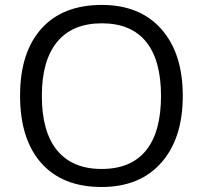

<svg xmlns="http://www.w3.org/2000/svg" viewBox="-20 -745 819 775"><path d="M717.8 -357.9Q717.8 -186.5 631.1 -88.4Q544.4 9.8 390.1 9.8Q232.4 9.8 146.7 -86.7Q61 -183.1 61 -358.9Q61 -533.2 147 -629.2Q232.9 -725.1 391.1 -725.1Q544.9 -725.1 631.3 -627.4Q717.8 -529.8 717.8 -357.9ZM148.9 -357.9Q148.9 -212.9 210.7 -137.9Q272.5 -63 390.1 -63Q508.8 -63 569.3 -137.7Q629.9 -212.4 629.9 -357.9Q629.9 -502 569.6 -576.4Q509.3 -650.9 391.1 -650.9Q272.5 -650.9 210.7 -575.9Q148.9 -501 148.9 -357.9Z"/></svg>

Font: f02100778
Style: Regular
Weight: 400
Foundry: Ascender Corporation
Version: Version 1.10